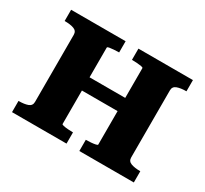

<svg xmlns="http://www.w3.org/2000/svg" viewBox="-110 -671 887 830"><g transform="rotate(30 333.0 -255.5)"><path d="M93 -88V-423Q93 -442 75.5 -448.5Q58 -455 30 -455H29V-511H301V-455H298Q288 -455 275 -454Q262 -453 253 -451.5Q244 -450 244 -446V-65Q244 -62 253 -60Q262 -58 275 -57Q288 -56 298 -56H301V0H29V-56H30Q58 -56 75.5 -62.5Q93 -69 93 -88ZM422 -65V-446Q422 -450 412.5 -451.5Q403 -453 390.5 -454Q378 -455 367 -455H365V-511H637V-455H636Q609 -455 591 -448.5Q573 -442 573 -423V-88Q573 -69 591 -62.5Q609 -56 636 -56H637V0H365V-56H367Q378 -56 390.5 -57Q403 -58 412.5 -60Q422 -62 422 -65ZM191 -232V-298H482V-232Z"/></g></svg>

Font: Roboto Serif 28pt SemiBold
Style: Regular
Weight: 600
Designer: Greg Gazdowicz
Foundry: Commercial Type
Version: Version 1.008